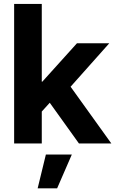

<svg xmlns="http://www.w3.org/2000/svg" viewBox="-20 -748 601 1001"><path d="M184.1 -151.4V-322.3H200.7L381.3 -522.5H549.8L315.9 -259.8H282.7ZM53.7 0V-727.5H197.8V0ZM391.6 0 228.5 -227.5 324.2 -329.1 560.5 0ZM176.3 233.9 219.2 57.6H354.5L277.8 233.9Z"/></svg>

Font: Inter 28pt
Style: Bold
Weight: 700
Designer: Rasmus Andersson
Foundry: rsms
Version: Version 4.001;git-66647c0bb